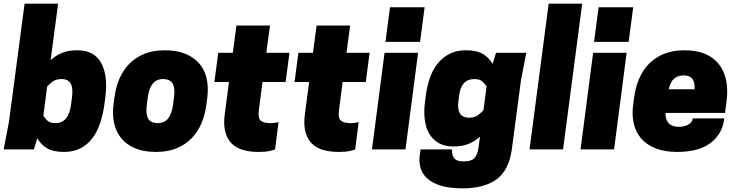

<svg xmlns="http://www.w3.org/2000/svg" viewBox="-30 -820 4048 1054"><path d="M248 -490Q274 -514 308.5 -529Q343 -544 395 -544Q487 -544 525.5 -474Q564 -404 548 -284L543 -246Q535 -189 518.5 -141Q502 -93 475 -58.5Q448 -24 410 -5Q372 14 321 14Q261 14 227 -7Q193 -28 175 -61L156 0H-10L19 -150L105 -800H289ZM208 -185Q214 -174 229 -159Q244 -144 274 -144Q347 -144 360 -246L365 -284Q372 -335 358.5 -360.5Q345 -386 307 -386Q277 -386 257.5 -371Q238 -356 229 -345Z M1103 -246Q1096 -191 1076 -143.5Q1056 -96 1022 -61Q988 -26 939.5 -6Q891 14 826 14Q760 14 713 -5.5Q666 -25 637 -59.5Q608 -94 597 -141.5Q586 -189 593 -246L598 -284Q605 -339 625 -386.5Q645 -434 679 -469Q713 -504 761.5 -524Q810 -544 875 -544Q941 -544 988 -524.5Q1035 -505 1064.5 -470.5Q1094 -436 1104.5 -388.5Q1115 -341 1108 -284ZM776 -246Q769 -195 783 -169.5Q797 -144 837 -144Q907 -144 920 -246L925 -284Q932 -335 918 -360.5Q904 -386 864 -386Q794 -386 781 -284Z M1559 -530 1538 -370H1411L1391 -215Q1385 -170 1402.5 -157Q1420 -144 1452 -144Q1464 -144 1479.5 -146Q1495 -148 1499 -150L1480 0Q1472 4 1449.5 9Q1427 14 1389 14Q1341 14 1303.5 3Q1266 -8 1241.5 -32.5Q1217 -57 1206.5 -97Q1196 -137 1204 -195L1227 -370H1147L1168 -530H1248L1268 -680H1452L1432 -530Z M1999 -530 1978 -370H1851L1831 -215Q1825 -170 1842.5 -157Q1860 -144 1892 -144Q1904 -144 1919.5 -146Q1935 -148 1939 -150L1920 0Q1912 4 1889.5 9Q1867 14 1829 14Q1781 14 1743.5 3Q1706 -8 1681.5 -32.5Q1657 -57 1646.5 -97Q1636 -137 1644 -195L1667 -370H1587L1608 -530H1688L1708 -680H1892L1872 -530Z M2081 -530H2265L2196 0H2012ZM2276 -590H2086L2111 -780H2301Z M2605 -70Q2579 -46 2544.5 -31Q2510 -16 2458 -16Q2412 -16 2379.5 -34Q2347 -52 2327.5 -84Q2308 -116 2302 -161.5Q2296 -207 2303 -261L2308 -299Q2315 -350 2331 -395Q2347 -440 2374 -473Q2401 -506 2439 -525Q2477 -544 2528 -544Q2588 -544 2622 -523Q2656 -502 2674 -469L2693 -530H2859L2830 -380L2780 -2Q2764 114 2696.5 164Q2629 214 2508 214Q2435 214 2387.5 198.5Q2340 183 2313 157.5Q2286 132 2277.5 98Q2269 64 2275 27L2279 0H2452Q2449 28 2462 47Q2475 66 2516 66Q2556 66 2573.5 49Q2591 32 2597 -11ZM2641 -345Q2635 -356 2620 -371Q2605 -386 2575 -386Q2537 -386 2516.5 -363Q2496 -340 2491 -299L2486 -261Q2481 -222 2494.5 -198Q2508 -174 2546 -174Q2576 -174 2595.5 -189Q2615 -204 2624 -215Z M2982 -800H3166L3061 0H2877Z M3226 -530H3410L3341 0H3157ZM3421 -590H3231L3256 -780H3446Z M3624 -200Q3623 -177 3629 -162.5Q3635 -148 3645 -139.5Q3655 -131 3668 -127.5Q3681 -124 3696 -124Q3731 -124 3751 -137.5Q3771 -151 3773 -170H3946L3945 -163Q3934 -83 3869.5 -34.5Q3805 14 3688 14Q3619 14 3569.5 -5.5Q3520 -25 3490 -59.5Q3460 -94 3449 -142Q3438 -190 3446 -246L3451 -284Q3458 -339 3478 -386.5Q3498 -434 3532 -469Q3566 -504 3614.5 -524Q3663 -544 3728 -544Q3794 -544 3841 -524Q3888 -504 3917 -467Q3946 -430 3956.5 -377.5Q3967 -325 3958 -260L3950 -200ZM3722 -406Q3693 -406 3671.5 -389Q3650 -372 3641 -330H3783Q3785 -368 3771 -387Q3757 -406 3722 -406Z"/></svg>

Font: Tanohe Sans Black
Style: Italic
Weight: 900
Designer: Village Type and Design LLC & Cristiano Sobral
Foundry: Cooper Hewitt Smithsonian Design Museum
Version: Version 1.00;January 12, 2020;FontCreator 12.0.0.2547 64-bit